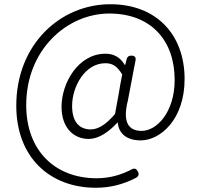

<svg xmlns="http://www.w3.org/2000/svg" viewBox="-20 -724 950 908"><path d="M615 -408 621 -438C624 -453 617 -461 601 -461C589 -461 582 -456 579 -444L572 -417H570C549 -453 518 -470 479 -470C349 -470 271 -330 271 -219C271 -119 329 -67 399 -67C449 -67 496 -102 535 -144H537C542 -87 586 -60 645 -60C739 -60 853 -160 853 -350C853 -562 718 -704 502 -704C266 -704 57 -515 57 -224C57 23 219 164 433 164C501 164 563 148 623 117C635 110 639 100 632 87C625 74 616 70 603 77C555 102 501 119 437 119C241 119 104 -11 104 -227C104 -489 297 -660 497 -660C692 -660 806 -535 806 -346C806 -193 721 -105 650 -105C583 -105 560 -152 585 -250L605 -355ZM549 -325 541 -278 524 -185C481 -134 443 -112 409 -112C360 -112 321 -142 321 -223C321 -315 382 -425 478 -425C512 -425 533 -412 558 -372Z"/></svg>

Font: GenSenRounded2 TW L
Style: Regular
Weight: 300
Version: Version 2.100;PS 2.1;hotconv 16.6.51;makeotf.lib2.5.65220 DE